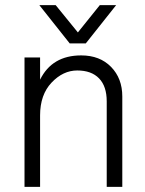

<svg xmlns="http://www.w3.org/2000/svg" viewBox="-20 -732 569 752"><path d="M316 -562H253L134 -712H198L285 -605L371 -712H435ZM459 0H398V-335Q398 -394 368 -425Q338 -456 282.5 -456Q227 -456 182 -408.5Q137 -361 137 -280V0H76V-507H137V-420Q184 -515 298 -515Q371 -515 415 -470Q459 -425 459 -354Z"/></svg>

Font: Hind Mysuru Light
Style: Regular
Weight: 300
Designer: Manushi Parikh, Hitesh Malaviya
Foundry: Indian Type Foundry
Version: Version 0.703;PS 1.0;hotconv 1.0.86;makeotf.lib2.5.63406